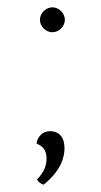

<svg xmlns="http://www.w3.org/2000/svg" viewBox="-20 -414 277 524"><path d="M123 -326C141 -326 157 -342 157 -360C157 -378 141 -394 123 -394C105 -394 89 -378 89 -360C89 -342 105 -326 123 -326ZM99 90C146 52 156 16 156 -9C156 -49 132 -56 117 -56C90 -56 80 -32 80 -22C95 -16 107 -6 107 19C107 40 99 57 81 76C84 81 89 87 99 90Z"/></svg>

Font: Arima Koshi Thin
Style: Regular
Weight: 250
Designer: Joana Correia and Natanael Gama
Foundry: NDISCOVER
Version: Version 1.019;PS 001.019;hotconv 1.0.88;makeotf.lib2.5.64775